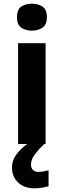

<svg xmlns="http://www.w3.org/2000/svg" viewBox="-20 -780 345 1040"><path d="M153 -760Q186 -760 210 -744.5Q234 -729 234 -687Q234 -646 210 -630Q186 -614 153 -614Q119 -614 95.5 -630Q72 -646 72 -687Q72 -729 95.5 -744.5Q119 -760 153 -760ZM227 -546V0H78V-546ZM148 111Q148 131 159 141Q170 151 187 151Q203 151 218 148Q233 145 243 142V229Q227 233 209 236.5Q191 240 167 240Q111 240 78 208.5Q45 177 45 128Q45 84 77 46Q109 8 155 -17L220 0Q186 32 167 58.5Q148 85 148 111Z"/></svg>

Font: Noto Sans Gurmukhi UI
Style: Bold
Weight: 700
Designer: Jelle Bosma - Monotype Design Team
Foundry: Monotype Imaging Inc.
Version: Version 2.004; ttfautohint (v1.8.4.7-5d5b)